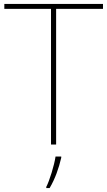

<svg xmlns="http://www.w3.org/2000/svg" viewBox="-20 -734 545 975"><path d="M265 0V-689H503V-714H2V-689H239V0ZM291 67V61H262C256 104 231 185 215 215V221H232C260 174 279 119 291 67Z"/></svg>

Font: Noto Sans Ethiopic Thin
Style: Regular
Weight: 100
Designer: Monotype Design Team
Foundry: Monotype Imaging Inc.
Version: Version 2.102